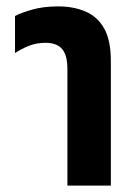

<svg xmlns="http://www.w3.org/2000/svg" viewBox="-20 -581 430 601"><path d="M191 0V-365Q191 -408 174.5 -427.5Q158 -447 122 -447Q94 -447 70.5 -437.5Q47 -428 27 -415V-531Q46 -541 81 -551Q116 -561 162 -561Q210 -561 247.5 -545Q285 -529 306 -492Q327 -455 327 -390V0Z"/></svg>

Font: Noto Sans Thai Cond
Style: Bold
Weight: 700
Width: 3
Designer: Monotype Design Team
Foundry: Monotype Imaging Inc.
Version: Version 2.002; ttfautohint (v1.8.4.7-5d5b)